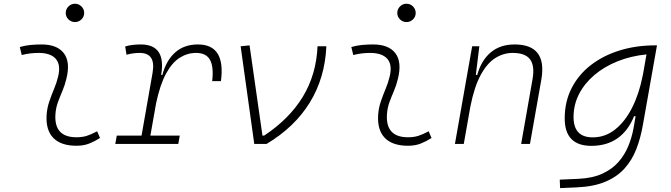

<svg xmlns="http://www.w3.org/2000/svg" viewBox="-20 -763 3556 1018"><path d="M495.1 -66.9 510.3 -31.2Q483.4 -14.2 453.9 -2.2Q424.3 9.8 385.7 9.8Q303.2 9.8 262.7 -31.7Q222.2 -73.2 227.1 -153.3Q229.5 -189.9 241.2 -224.4Q252.9 -258.8 266.6 -291.5Q280.3 -324.2 287.6 -355Q303.7 -417.5 276.6 -450Q249.5 -482.4 184.6 -482.4Q138.2 -482.4 95.2 -471.2L85 -513.7Q113.8 -522 142.6 -524.7Q171.4 -527.3 200.2 -527.3Q283.2 -527.3 318.6 -480.7Q354 -434.1 332 -345.2Q323.7 -310.5 310.8 -280.5Q297.9 -250.5 287.1 -221.2Q276.4 -191.9 273.9 -157.7Q265.6 -35.2 385.3 -35.2Q416 -35.2 439.5 -42.5Q462.9 -49.8 495.1 -66.9ZM377.4 -646Q357.4 -646 343 -660.2Q328.6 -674.3 328.6 -694.3Q328.6 -714.4 343 -728.8Q357.4 -743.2 377.4 -743.2Q397.5 -743.2 411.9 -728.8Q426.3 -714.4 426.3 -694.3Q426.3 -674.3 411.9 -660.2Q397.5 -646 377.4 -646Z M591.3 0 599.1 -43.9H730.5L789.1 -377.9Q807.1 -482.4 720.7 -482.4Q684.6 -482.4 650.9 -472.7L643.6 -516.6Q664.1 -522.9 684.8 -525.1Q705.6 -527.3 726.6 -527.3Q861.8 -527.3 834.5 -365.7H840.8Q861.3 -442.9 908.9 -485.1Q956.5 -527.3 1029.3 -527.3Q1177.2 -527.3 1151.4 -333H1105Q1113.8 -408.7 1093.5 -445.6Q1073.2 -482.4 1019.5 -482.4Q973.6 -482.4 933.1 -457Q892.6 -431.6 860.6 -373Q828.6 -314.5 807.6 -215.3L777.3 -43.9H933.1L925.3 0Z M1328.1 0 1255.9 -517.6 1303.2 -522.5 1371.6 -43.9H1380.4Q1514.6 -132.8 1585.9 -250.5Q1657.2 -368.2 1663.6 -517.6H1710.4Q1703.1 -350.6 1622.8 -219.7Q1542.5 -88.9 1393.6 0Z M2252.9 -66.9 2268.1 -31.2Q2241.2 -14.2 2211.7 -2.2Q2182.1 9.8 2143.6 9.8Q2061 9.8 2020.5 -31.7Q1980 -73.2 1984.9 -153.3Q1987.3 -189.9 1999 -224.4Q2010.7 -258.8 2024.4 -291.5Q2038.1 -324.2 2045.4 -355Q2061.5 -417.5 2034.4 -450Q2007.3 -482.4 1942.4 -482.4Q1896 -482.4 1853 -471.2L1842.8 -513.7Q1871.6 -522 1900.4 -524.7Q1929.2 -527.3 1958 -527.3Q2041 -527.3 2076.4 -480.7Q2111.8 -434.1 2089.8 -345.2Q2081.5 -310.5 2068.6 -280.5Q2055.7 -250.5 2044.9 -221.2Q2034.2 -191.9 2031.7 -157.7Q2023.4 -35.2 2143.1 -35.2Q2173.8 -35.2 2197.3 -42.5Q2220.7 -49.8 2252.9 -66.9ZM2135.3 -646Q2115.2 -646 2100.8 -660.2Q2086.4 -674.3 2086.4 -694.3Q2086.4 -714.4 2100.8 -728.8Q2115.2 -743.2 2135.3 -743.2Q2155.3 -743.2 2169.7 -728.8Q2184.1 -714.4 2184.1 -694.3Q2184.1 -674.3 2169.7 -660.2Q2155.3 -646 2135.3 -646Z M2392.1 0 2483.4 -517.6H2521.5L2502.9 -365.7H2510.3Q2531.7 -442.9 2581.8 -485.1Q2631.8 -527.3 2708.5 -527.3Q2882.8 -527.3 2850.1 -340.3L2790 0H2743.2L2803.7 -344.2Q2815.9 -413.1 2790.8 -447.8Q2765.6 -482.4 2698.7 -482.4Q2649.4 -482.4 2606.2 -455.3Q2563 -428.2 2529.1 -366.2Q2495.1 -304.2 2474.1 -198.7L2439 0Z M2949.7 234.4 2947.8 189.5 3047.4 185.1Q3121.6 181.6 3173.3 158Q3225.1 134.3 3258.5 96.4Q3292 58.6 3311 12.2Q3330.1 -34.2 3338.9 -82.5L3350.1 -147H3341.8Q3312 -71.3 3255.1 -30.5Q3198.2 10.3 3115.2 10.3Q2974.1 10.3 2974.1 -135.3Q2974.1 -223.1 3010.3 -294.7Q3046.4 -366.2 3111.6 -417Q3176.8 -467.8 3264.2 -495.1Q3351.6 -522.5 3454.1 -522.5H3463.4L3388.2 -98.1Q3376 -29.3 3353.3 28.8Q3330.6 86.9 3290.8 130.9Q3251 174.8 3189.2 200.7Q3127.4 226.6 3037.6 230.5ZM3407.7 -474.6Q3325.2 -466.3 3254.6 -438Q3184.1 -409.7 3131.8 -365.5Q3079.6 -321.3 3050.3 -264.6Q3021 -208 3021 -142.6Q3021 -34.7 3122.6 -34.7Q3189 -34.7 3241.7 -76.7Q3294.4 -118.7 3331.5 -192.1Q3368.7 -265.6 3387.2 -359.9L3391.1 -379.4Z"/></svg>

Font: Cascadia Mono NF ExtraLight
Style: Italic
Weight: 200
Italic angle: -10°
Monospace: yes
Designer: Aaron Bell
Foundry: Saja Typeworks
Version: Version 2404.023; ttfautohint (v1.8.4)